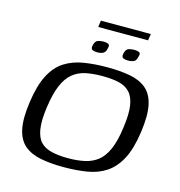

<svg xmlns="http://www.w3.org/2000/svg" viewBox="-101 -749 793 846"><g transform="rotate(15 296.0 -326.0)"><path d="M417 -520Q403 -520 394 -524.5Q385 -529 390 -548Q395 -566 407 -569.5Q419 -573 432 -573Q445 -573 454 -569Q463 -565 457 -548Q453 -529 442 -524.5Q431 -520 417 -520ZM277 -520Q262 -520 253.5 -524.5Q245 -529 250 -548Q255 -566 267.5 -569.5Q280 -573 292 -573Q305 -573 313.5 -569Q322 -565 317 -548Q313 -530 302 -525Q291 -520 277 -520ZM263 7Q204 7 158.5 -2Q113 -11 84 -35.5Q55 -60 45 -107Q35 -154 46 -231Q57 -309 81.5 -356.5Q106 -404 143.5 -428Q181 -452 230 -460Q279 -468 337 -468Q396 -468 441.5 -459.5Q487 -451 516 -426.5Q545 -402 555 -355Q565 -308 554 -231Q543 -152 518 -105Q493 -58 456 -33.5Q419 -9 370.5 -1Q322 7 263 7ZM272 -36Q315 -36 348.5 -43.5Q382 -51 407 -70.5Q432 -90 449 -129Q466 -168 474 -230Q483 -293 477 -331.5Q471 -370 451.5 -390.5Q432 -411 400.5 -418Q369 -425 326 -425Q284 -425 250.5 -418Q217 -411 192 -390.5Q167 -370 150.5 -331.5Q134 -293 125 -230Q116 -168 122 -129Q128 -90 147 -70.5Q166 -51 198 -43.5Q230 -36 272 -36ZM252 -629 256 -659H484L479 -629Z"/></g></svg>

Font: Genos
Style: Italic
Weight: 400
Italic angle: -8°
Version: Version 1.010